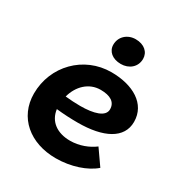

<svg xmlns="http://www.w3.org/2000/svg" viewBox="-176 -873 960 1014"><g transform="rotate(30 304.5 -366.0)"><path d="M307 12C399 12 487 -18 537 -62L472 -155C435 -127 383 -106 326 -106C248 -106 192 -145 183 -216C229 -211 273 -209 314 -209C470 -209 570 -260 570 -361C570 -471 467 -529 336 -529C168 -529 37 -395 37 -227C37 -82 150 12 307 12ZM356 -591C405 -591 445 -623 445 -673C445 -714 412 -744 360 -744C310 -744 271 -709 271 -660C271 -620 304 -591 356 -591ZM190 -297C209 -368 262 -420 333 -420C392 -420 427 -399 427 -355C427 -310 363 -292 281 -292C251 -292 219 -294 190 -297Z"/></g></svg>

Font: Fixel Display
Style: Bold Italic
Weight: 700
Italic angle: -10°
Designer: AlfaBravo + MacPaw
Foundry: Kyrylo Tkachov, Marchela Mozhyna, Serhii Makarenko, Maria Weinstein, Zakhar Kryvoshyya
Version: Version 1.210;Glyphs 3.2 (3217)